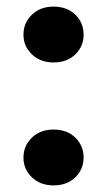

<svg xmlns="http://www.w3.org/2000/svg" viewBox="-20 -556 325 581"><path d="M142 5Q102 5 76.5 -19.5Q51 -44 51 -79Q51 -115 76.5 -139.5Q102 -164 142 -164Q183 -164 208 -139.5Q233 -115 233 -79Q233 -44 208 -19.5Q183 5 142 5ZM142 -367Q102 -367 76.5 -391.5Q51 -416 51 -451Q51 -487 76.5 -511.5Q102 -536 142 -536Q183 -536 208 -511.5Q233 -487 233 -451Q233 -416 208 -391.5Q183 -367 142 -367Z"/></svg>

Font: DM Sans 10pt Black
Style: Regular
Weight: 900
Version: Version 4.004;gftools[0.9.30]